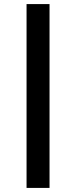

<svg xmlns="http://www.w3.org/2000/svg" viewBox="-20 -770 374 940"><path d="M110 150V-750H222.5V150Z"/></svg>

Font: Now Black
Style: Regular
Weight: 900
Designer: Alfredo Marco Pradil
Foundry: Alfredo Marco Pradil
Version: Version 1.002;PS 001.002;hotconv 1.0.88;makeotf.lib2.5.64775